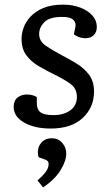

<svg xmlns="http://www.w3.org/2000/svg" viewBox="-20 -541 481 829"><path d="M211 -44Q255 -44 283.5 -64.5Q312 -85 312 -123Q312 -160 281.5 -181Q251 -202 211 -221Q179 -237 147 -255.5Q115 -274 94 -302Q73 -330 73 -374Q73 -396 82 -421.5Q91 -447 112 -469.5Q133 -492 167.5 -506.5Q202 -521 253 -521Q293 -521 326 -508.5Q359 -496 378.5 -474.5Q398 -453 398 -425Q398 -402 384.5 -389Q371 -376 350 -376Q333 -376 319.5 -381.5Q306 -387 299 -393L305 -422Q310 -442 297 -455Q284 -468 249 -468Q193 -468 171 -445Q149 -422 149 -394Q149 -363 178.5 -343Q208 -323 246 -303Q279 -286 311.5 -266Q344 -246 365 -217.5Q386 -189 386 -146Q386 -77 337 -31.5Q288 14 199 14Q129 14 84 -12Q39 -38 39 -79Q39 -107 56 -120Q73 -133 95 -133Q121 -133 139 -122V-96Q139 -68 155 -56Q171 -44 211 -44ZM166 268 142 238Q159 224 174.5 205Q190 186 190 167Q190 153 175 148L147 138Q141 121 145 102Q149 83 164 69.5Q179 56 203 56Q232 56 249 76Q266 96 266 122Q266 154 241 194.5Q216 235 166 268Z"/></svg>

Font: Literata 12pt
Style: Italic
Weight: 400
Italic angle: -2°
Designer: Latin by Veronika Burian and Jose Scaglione. Greek by Irene Vlachou. Cyrillic by Vera Evstafieva
Foundry: TypeTogether
Version: Version 3.002